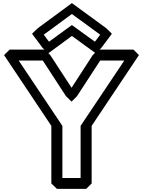

<svg xmlns="http://www.w3.org/2000/svg" viewBox="-20 -1179 919 1234"><path d="M100 -790H255L404 -561L440 -526L475 -561L624 -790H779L498 -370V-35H381V-370ZM42 -860 6 -825 310 -370V0L346 35H534L569 0V-370L873 -825L838 -860H612L576 -825L440 -615L303 -825L268 -860ZM261 -956 442 -1089 624 -956 590 -911 442 -1018 295 -911ZM222 -997 186 -962 254 -871 290 -836 442 -948 596 -836 631 -871 699 -962 664 -997 442 -1159Z"/></svg>

Font: Hussar Press
Style: Bold
Weight: 700
Foundry: Cannot Into Space Fonts
Version: Version 1.43